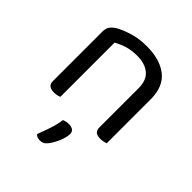

<svg xmlns="http://www.w3.org/2000/svg" viewBox="-193 -596 936 936"><g transform="rotate(45 275.0 -128.0)"><path d="M475 -305V-203H395V-301Q395 -357 363.5 -383Q332 -409 279 -409Q239 -409 208 -399Q177 -389 155 -376V-203H75V-372Q75 -393 83.5 -406.5Q92 -420 113 -433Q139 -448 182 -461.5Q225 -475 279 -475Q370 -475 422.5 -433.5Q475 -392 475 -305ZM75 -258H155V-2Q150 0 140 2.5Q130 5 118 5Q97 5 86 -3.5Q75 -12 75 -31ZM395 -258H475V-2Q470 0 459.5 2.5Q449 5 438 5Q416 5 405.5 -3.5Q395 -12 395 -31ZM272 201Q264 211 254.5 215Q245 219 234 219Q213 219 203 206Q217 171 229 134Q241 97 244 69Q253 65 261.5 63.5Q270 62 280 62Q296 62 306.5 69.5Q317 77 317 92Q317 108 310 129.5Q303 151 292.5 170Q282 189 272 201Z"/></g></svg>

Font: Baloo Paaji 2
Style: Regular
Weight: 400
Designer: Shuchita Grover, Noopur Datye and Ek Type
Foundry: Ek Type
Version: Version 1.700